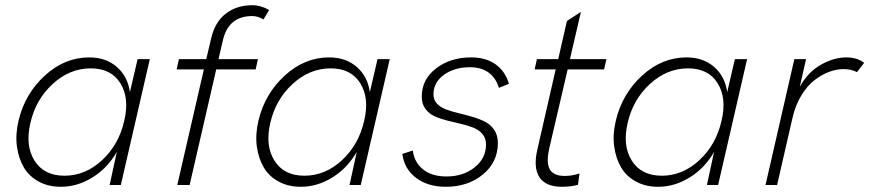

<svg xmlns="http://www.w3.org/2000/svg" viewBox="-20 -717 3369 744"><path d="M215.8 6.8Q167.5 6.8 130.4 -13.2Q93.3 -33.2 72.8 -67.6Q52.2 -102.1 45.7 -148.7Q39.1 -195.3 51.8 -249Q76.2 -353 153.3 -423.8Q230.5 -494.6 325.7 -494.6Q390.1 -494.6 432.6 -457.8Q475.1 -420.9 483.4 -359.9L513.2 -487.8H560.5L448.2 0H404.8L432.6 -128.4Q397 -65.9 338.4 -29.5Q279.8 6.8 215.8 6.8ZM230 -36.1Q311 -36.1 376 -96.7Q440.9 -157.2 461.4 -249Q482.4 -336.4 446.5 -394.3Q410.6 -452.1 331.5 -452.1Q250 -452.1 184.1 -391.6Q118.2 -331.1 97.7 -240.2Q77.1 -152.8 113.8 -94.5Q150.4 -36.1 230 -36.1Z M667 0 770 -448.2H664.6L673.3 -487.8H779.3L798.3 -568.8Q813 -631.8 855 -664.3Q897 -696.8 958 -696.8Q990.7 -696.8 1022.9 -678.2L1001 -641.6Q979.5 -654.8 957.5 -654.8Q865.7 -654.8 843.8 -561.5L826.7 -487.8H979.5L970.7 -448.2H817.9L714.8 0Z M1145.5 6.8Q1097.2 6.8 1060.1 -13.2Q1022.9 -33.2 1002.4 -67.6Q981.9 -102.1 975.3 -148.7Q968.8 -195.3 981.4 -249Q1005.9 -353 1083 -423.8Q1160.2 -494.6 1255.4 -494.6Q1319.8 -494.6 1362.3 -457.8Q1404.8 -420.9 1413.1 -359.9L1442.9 -487.8H1490.2L1377.9 0H1334.5L1362.3 -128.4Q1326.7 -65.9 1268.1 -29.5Q1209.5 6.8 1145.5 6.8ZM1159.7 -36.1Q1240.7 -36.1 1305.7 -96.7Q1370.6 -157.2 1391.1 -249Q1412.1 -336.4 1376.2 -394.3Q1340.3 -452.1 1261.2 -452.1Q1179.7 -452.1 1113.8 -391.6Q1047.9 -331.1 1027.3 -240.2Q1006.8 -152.8 1043.5 -94.5Q1080.1 -36.1 1159.7 -36.1Z M1708 6.8Q1637.2 6.8 1591.6 -28.3Q1545.9 -63.5 1539.1 -120.6L1579.6 -133.8Q1585.4 -87.9 1619.4 -60.5Q1653.3 -33.2 1710.4 -33.2Q1774.9 -33.2 1819.1 -68.4Q1863.3 -103.5 1863.3 -157.2Q1863.3 -181.2 1849.6 -197.5Q1835.9 -213.9 1814 -222.4Q1792 -231 1765.4 -237.1Q1738.8 -243.2 1712.2 -250Q1685.5 -256.8 1663.6 -266.8Q1641.6 -276.9 1627.9 -295.9Q1614.3 -314.9 1614.3 -342.8Q1614.3 -409.2 1669.7 -451.9Q1725.1 -494.6 1805.7 -494.6Q1862.8 -494.6 1900.4 -467.8Q1938 -440.9 1952.1 -392.1L1913.1 -376.5Q1902.3 -414.1 1874 -435.3Q1845.7 -456.5 1800.8 -456.5Q1741.2 -456.5 1700.4 -427.2Q1659.7 -397.9 1659.7 -351.6Q1659.7 -330.1 1673.3 -315.4Q1687 -300.8 1709 -292.7Q1731 -284.7 1757.6 -278.3Q1784.2 -272 1811 -264.2Q1837.9 -256.3 1859.9 -245.1Q1881.8 -233.9 1895.5 -213.1Q1909.2 -192.4 1909.2 -163.1Q1909.2 -88.4 1851.1 -40.8Q1793 6.8 1708 6.8Z M2157.7 6.8Q2094.2 6.8 2070.1 -30.5Q2045.9 -67.9 2062.5 -138.7L2133.3 -448.2H2051.8L2060.5 -487.8H2143.1L2176.8 -635.7L2231 -670.9L2188.5 -487.8H2330.1L2320.8 -448.2H2179.7L2108.4 -142.1Q2095.7 -85.9 2110.6 -60.5Q2125.5 -35.2 2168.9 -35.2Q2196.3 -35.2 2225.6 -44.9L2219.7 -1Q2192.9 6.8 2157.7 6.8Z M2530.3 6.8Q2481.9 6.8 2444.8 -13.2Q2407.7 -33.2 2387.2 -67.6Q2366.7 -102.1 2360.1 -148.7Q2353.5 -195.3 2366.2 -249Q2390.6 -353 2467.8 -423.8Q2544.9 -494.6 2640.1 -494.6Q2704.6 -494.6 2747.1 -457.8Q2789.6 -420.9 2797.9 -359.9L2827.6 -487.8H2875L2762.7 0H2719.2L2747.1 -128.4Q2711.4 -65.9 2652.8 -29.5Q2594.2 6.8 2530.3 6.8ZM2544.4 -36.1Q2625.5 -36.1 2690.4 -96.7Q2755.4 -157.2 2775.9 -249Q2796.9 -336.4 2761 -394.3Q2725.1 -452.1 2646 -452.1Q2564.5 -452.1 2498.5 -391.6Q2432.6 -331.1 2412.1 -240.2Q2391.6 -152.8 2428.2 -94.5Q2464.8 -36.1 2544.4 -36.1Z M2946.3 0 3058.1 -487.8H3103.5L3079.1 -380.4Q3109.9 -437 3160.4 -465.8Q3210.9 -494.6 3259.8 -494.6Q3300.8 -494.6 3328.6 -473.6L3300.8 -437.5Q3279.3 -449.2 3248.5 -449.2Q3221.2 -449.2 3192.6 -438.5Q3164.1 -427.7 3136.2 -406.5Q3108.4 -385.3 3085.4 -347.7Q3062.5 -310.1 3051.3 -261.7L2991.2 0Z"/></svg>

Font: HK Grotesk Light Legacy Italic
Style: Regular
Weight: 300
Italic angle: -13°
Designer: Alfredo Marco Pradil
Foundry: Hanken Design Co.
Version: Version 2.022;PS 002.022;hotconv 1.0.88;makeotf.lib2.5.64775